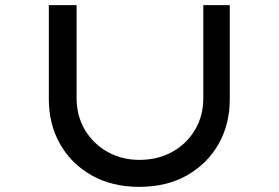

<svg xmlns="http://www.w3.org/2000/svg" viewBox="-20 -721 1084 747"><path d="M522 6Q416 6 337 -38.5Q258 -83 214 -160Q170 -237 170 -335V-701H278V-339Q278 -270 310.5 -215.5Q343 -161 398.5 -130Q454 -99 522 -99Q594 -99 650 -130Q706 -161 738.5 -215.5Q771 -270 771 -339V-701H874V-335Q874 -237 830 -160Q786 -83 707 -38.5Q628 6 522 6Z"/></svg>

Font: Lexend Zetta
Style: Regular
Weight: 400
Designer: Bonnie Shaver-Troup, Thomas Jockin
Foundry: Lexend
Version: Version 1.007